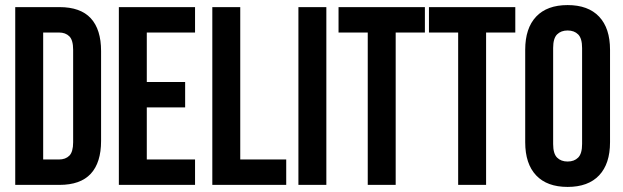

<svg xmlns="http://www.w3.org/2000/svg" viewBox="-20 -728 2453 756"><path d="M40 -700H214Q297 -700 337.5 -656Q378 -612 378 -527V-173Q378 -88 337.5 -44Q297 0 214 0H40ZM150 -600V-100H212Q238 -100 253 -115Q268 -130 268 -168V-532Q268 -570 253 -585Q238 -600 212 -600Z M558 -405H709V-305H558V-100H748V0H448V-700H748V-600H558Z M816 -700H926V-100H1107V0H816Z M1155 -700H1265V0H1155Z M1313 -700H1653V-600H1538V0H1428V-600H1313Z M1669 -700H2009V-600H1894V0H1784V-600H1669Z M2158 -161Q2158 -123 2173.5 -107.5Q2189 -92 2215 -92Q2241 -92 2256.5 -107.5Q2272 -123 2272 -161V-539Q2272 -577 2256.5 -592.5Q2241 -608 2215 -608Q2189 -608 2173.5 -592.5Q2158 -577 2158 -539ZM2048 -532Q2048 -617 2091 -662.5Q2134 -708 2215 -708Q2296 -708 2339 -662.5Q2382 -617 2382 -532V-168Q2382 -83 2339 -37.5Q2296 8 2215 8Q2134 8 2091 -37.5Q2048 -83 2048 -168Z"/></svg>

Font: BebasNeueW03-Regular
Style: Regular
Weight: 400
Designer: Ryoichi Tsunekawa
Foundry: Ryoichi Tsunekawa
Version: Version 1.30